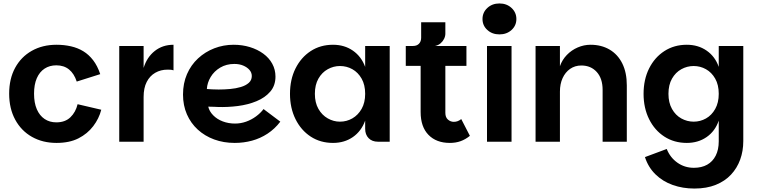

<svg xmlns="http://www.w3.org/2000/svg" viewBox="-20 -820 4389 1111"><path d="M307 7Q227 7 165 -28Q103 -63 68 -127.5Q33 -192 33 -278Q33 -364 67.5 -427.5Q102 -491 164 -526Q226 -561 307 -561Q351 -561 390.5 -552Q430 -543 462 -523.5Q494 -504 519 -471.5Q544 -439 560 -391L424 -348Q409 -394 379.5 -418Q350 -442 306 -442Q267 -442 238 -423Q209 -404 193 -367.5Q177 -331 177 -278Q177 -225 193 -188Q209 -151 238 -131.5Q267 -112 306 -112Q357 -112 387.5 -141.5Q418 -171 429 -217L566 -185Q553 -134 519.5 -90Q486 -46 434 -19.5Q382 7 307 7Z M670 0V-554H811V0ZM781 -259 811 -427Q830 -489 875.5 -525Q921 -561 984 -561V-413Q975 -416 966.5 -416.5Q958 -417 949 -417Q910 -417 878.5 -399Q847 -381 829 -346Q811 -311 811 -259Z M1338 7Q1274 7 1219.5 -13Q1165 -33 1124.5 -70Q1084 -107 1061.5 -158.5Q1039 -210 1039 -273Q1039 -338 1062 -391Q1085 -444 1126 -482Q1167 -520 1220 -540.5Q1273 -561 1332 -561Q1382 -561 1426 -547.5Q1470 -534 1503.5 -509.5Q1537 -485 1555.5 -451Q1574 -417 1574 -377Q1574 -325 1544 -290Q1514 -255 1464.5 -234.5Q1415 -214 1356 -206.5Q1297 -199 1240 -201Q1231 -202 1219 -202Q1207 -202 1197.5 -202.5Q1188 -203 1185 -203Q1191 -176 1213.5 -153Q1236 -130 1269 -117.5Q1302 -105 1340 -105Q1373 -105 1404 -116Q1435 -127 1461.5 -146.5Q1488 -166 1505 -189L1602 -116Q1570 -74 1528 -46.5Q1486 -19 1438 -6Q1390 7 1338 7ZM1245 -302Q1278 -302 1311.5 -305Q1345 -308 1373.5 -316.5Q1402 -325 1419.5 -340.5Q1437 -356 1437 -380Q1437 -400 1423.5 -415.5Q1410 -431 1387.5 -440.5Q1365 -450 1336 -450Q1290 -450 1254.5 -429Q1219 -408 1199 -374.5Q1179 -341 1177 -305Q1189 -304 1207 -303Q1225 -302 1245 -302Z M1907 7Q1834 7 1778 -29.5Q1722 -66 1690 -130.5Q1658 -195 1658 -277Q1658 -360 1690 -424Q1722 -488 1778 -524.5Q1834 -561 1907 -561Q1973 -561 2022 -527Q2071 -493 2093 -433V-554H2235V0H2167Q2133 0 2113 -20.5Q2093 -41 2093 -75V-122Q2071 -61 2022 -27Q1973 7 1907 7ZM1947 -116Q1986 -116 2019 -135Q2052 -154 2072.5 -190Q2093 -226 2093 -277Q2093 -329 2072.5 -365Q2052 -401 2019 -419.5Q1986 -438 1947 -438Q1910 -438 1876.5 -419.5Q1843 -401 1822.5 -365Q1802 -329 1802 -277Q1802 -226 1822.5 -190Q1843 -154 1876.5 -135Q1910 -116 1947 -116Z M2583 7Q2505 7 2459.5 -39.5Q2414 -86 2414 -172V-439H2328V-554H2679V-439H2557V-167Q2557 -141 2572 -128Q2587 -115 2606 -115Q2618 -115 2628.5 -119Q2639 -123 2649 -131L2699 -34Q2673 -13 2645 -3Q2617 7 2583 7ZM2370 -510V-554Q2392 -554 2404.5 -567Q2417 -580 2417 -602V-691H2557V-625Q2557 -610 2549.5 -595Q2542 -580 2529 -569Q2516 -558 2498 -554Z M2798 0V-554H2940V0ZM2870 -621Q2828 -621 2800 -646.5Q2772 -672 2772 -710Q2772 -748 2800 -774Q2828 -800 2870 -800Q2912 -800 2940 -774Q2968 -748 2968 -710Q2968 -672 2940 -646.5Q2912 -621 2870 -621Z M3079 0V-554H3220V-437Q3233 -474 3260 -502Q3287 -530 3323 -545.5Q3359 -561 3397 -561Q3460 -561 3507.5 -533Q3555 -505 3581 -452.5Q3607 -400 3607 -326V0H3467V-300Q3467 -366 3433 -403.5Q3399 -441 3344 -441Q3307 -441 3279 -421.5Q3251 -402 3235.5 -368Q3220 -334 3220 -290V0Z M3998 271Q3931 271 3873 250.5Q3815 230 3773 189Q3731 148 3712 89L3838 42Q3858 92 3900 121.5Q3942 151 3995 151Q4040 151 4072 133Q4104 115 4121.5 80.5Q4139 46 4139 -2V-122Q4118 -61 4069 -27Q4020 7 3954 7Q3881 7 3824.5 -29.5Q3768 -66 3736 -130.5Q3704 -195 3704 -277Q3704 -360 3736 -424Q3768 -488 3824.5 -524.5Q3881 -561 3954 -561Q4020 -561 4069 -527Q4118 -493 4139 -433V-554H4281V-4Q4281 54 4263 103.5Q4245 153 4210 190.5Q4175 228 4122 249.5Q4069 271 3998 271ZM3994 -116Q4032 -116 4065 -134.5Q4098 -153 4118.5 -189.5Q4139 -226 4139 -277Q4139 -329 4118.5 -365Q4098 -401 4065 -419.5Q4032 -438 3994 -438Q3956 -438 3922.5 -419.5Q3889 -401 3868.5 -365Q3848 -329 3848 -277Q3848 -226 3868.5 -189.5Q3889 -153 3922.5 -134.5Q3956 -116 3994 -116Z"/></svg>

Font: Parkinsans Light SemiBold
Style: Regular
Weight: 600
Version: Version 1.000